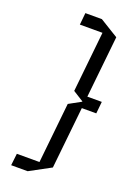

<svg xmlns="http://www.w3.org/2000/svg" viewBox="-173 -796 743 1061"><g transform="rotate(20 199.0 -265.0)"><path d="M179 130 216 -225 287 -264V-266L225 -305L262 -660H129L136 -730H233L342 -663L304 -300H389L382 -230H297L259 133L135 200H38L46 130Z"/></g></svg>

Font: Quantico
Style: Italic
Weight: 400
Italic angle: -12°
Designer: Matt Desmond
Foundry: MADtype
Version: Version 2.002